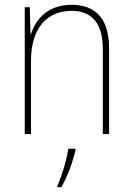

<svg xmlns="http://www.w3.org/2000/svg" viewBox="-20 -558 553 799"><path d="M278 -538C178 -538 128 -477 109 -416H107L104 -528H83V0H109V-305C109 -446 180 -513 278 -513C359 -513 408 -465 408 -352V0H434V-357C434 -481 377 -538 278 -538ZM294 68V61H264C259 103 235 181 219 214V221H235C262 175 282 118 294 68Z"/></svg>

Font: Noto Sans Thai Looped SemiCondensed Thin
Style: Regular
Weight: 100
Width: 4
Designer: Sasikarn Vongin, Ben Mitchell
Foundry: The Fontpad Ltd
Version: Version 1.001